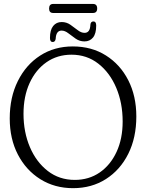

<svg xmlns="http://www.w3.org/2000/svg" viewBox="-20 -945 745 976"><path d="M350 -709Q445.5 -709 518.2 -663.2Q591 -617.5 632 -537.2Q673 -457 673 -353Q673 -245 632 -163Q591 -81 518.5 -34.8Q446 11.5 351.5 11.5Q258 11.5 185.2 -34Q112.5 -79.5 71 -159.2Q29.5 -239 29.5 -343Q29.5 -450.5 70.8 -533.2Q112 -616 184.2 -662.5Q256.5 -709 350 -709ZM603.5 -327.5Q603.5 -421.5 571 -498.5Q538.5 -575.5 480 -621.2Q421.5 -667 343.5 -667Q271.5 -667 216.5 -628.8Q161.5 -590.5 130.5 -522.8Q99.5 -455 99.5 -366.5Q99.5 -273.5 132 -197.2Q164.5 -121 223 -75.8Q281.5 -30.5 360 -30.5Q432 -30.5 486.8 -68.2Q541.5 -106 572.5 -172.8Q603.5 -239.5 603.5 -327.5ZM409.5 -734.5Q385 -734.5 365 -748.2Q345 -762 327.5 -775.8Q310 -789.5 293 -789.5Q265 -789.5 263 -747.5Q260.5 -731.5 248 -731.5Q234 -731.5 234 -752Q234 -792.5 250.2 -812.8Q266.5 -833 293.5 -833Q318 -833 337.8 -819.2Q357.5 -805.5 375 -791.8Q392.5 -778 410 -778Q438 -778 439.5 -819.5Q441 -836 455 -836Q469 -836 469 -815Q469 -774 452.8 -754.2Q436.5 -734.5 409.5 -734.5ZM229.5 -901.5Q229.5 -925 250.5 -925H452.5Q474 -925 474 -902Q474 -879 452.5 -879H250.5Q229.5 -879 229.5 -901.5Z"/></svg>

Font: Fraunces 144pt SuperSoft Light
Style: Regular
Weight: 300
Version: Version 1.000;[0bf87f6ff]